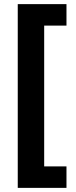

<svg xmlns="http://www.w3.org/2000/svg" viewBox="-20 -746 366 930"><path d="M302 164H66V-726H302V-622H194V60H302Z"/></svg>

Font: Noto Sans Meetei Mayek
Style: Bold
Weight: 700
Designer: Monotype Design Team and Neelakash Kshetrimayum
Foundry: Monotype Imaging Inc.
Version: Version 2.002; ttfautohint (v1.8.4.7-5d5b)